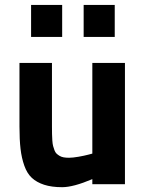

<svg xmlns="http://www.w3.org/2000/svg" viewBox="-20 -758 601 790"><path d="M359.9 -499H494.1V0H359.9V-21Q281.7 12.2 235.8 12.2Q192.4 12.2 161.6 2.2Q130.9 -7.8 111.1 -26.1Q91.3 -44.4 80.1 -76.2Q68.8 -107.9 64.5 -145.8Q60.1 -183.6 60.1 -237.8V-499H193.8V-237.8Q193.8 -218.3 194.1 -206.3Q194.3 -194.3 195.3 -179.9Q196.3 -165.5 198.5 -157.2Q200.7 -148.9 204.1 -139.9Q207.5 -130.9 212.6 -126Q217.8 -121.1 225.1 -116.7Q232.4 -112.3 241.9 -110.6Q251.5 -108.9 264.2 -108.9Q278.8 -108.9 302.7 -113Q326.7 -117.2 343.3 -121.6L359.9 -126ZM107.9 -606V-737.8H235.8V-606ZM324.2 -606V-737.8H452.1V-606Z"/></svg>

Font: TitilliumText25L
Style: 999 wt
Weight: 900
Designer: Accademia di Belle Arti di Urbino and others
Foundry: Accademia di Belle Arti di Urbino and others.
Version: Version 25.000